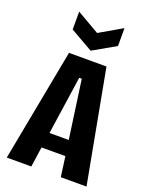

<svg xmlns="http://www.w3.org/2000/svg" viewBox="-164 -976 819 1059"><g transform="rotate(20 246.0 -446.5)"><path d="M12 0 137 -660H357L480 0H329L313 -118H173L156 0ZM237 -550 187 -208H300L252 -550ZM112 -893 245 -816 378 -893V-788L245 -712L112 -788Z"/></g></svg>

Font: Bricolage Grotesque 10pt Condensed Bricolage Grotesque 10pt Condensed Regular
Style: Bold
Weight: 700
Width: 3
Designer: Mathieu Triay
Foundry: Atelier Triay
Version: Version 1.000; ttfautohint (v1.8.4.7-5d5b);gftools[0.9.32]